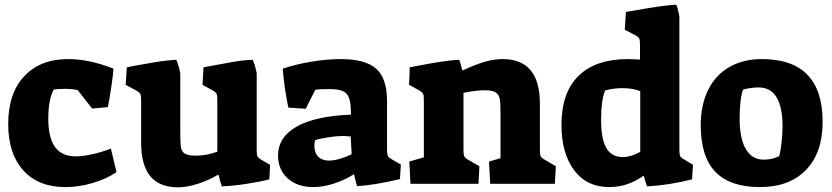

<svg xmlns="http://www.w3.org/2000/svg" viewBox="-20 -785 3547 819"><path d="M15 -256Q15 -387 83.5 -460Q152 -533 271 -533Q361 -533 464 -492Q462 -463 455 -415.5Q448 -368 440 -328L373 -322L311 -401Q286 -406 255 -406Q230 -406 209 -403Q186 -359 186 -279Q186 -197 215 -157.5Q244 -118 303 -118Q331 -118 371 -126.5Q411 -135 453 -151L477 -51Q437 -23 377.5 -5Q318 13 259 13Q143 13 79 -58.5Q15 -130 15 -256Z M582 -177V-356Q582 -378 578.5 -384.5Q575 -391 561 -399L516 -423L521 -498Q535 -500 541 -502Q552 -504 619.5 -516Q687 -528 732 -530Q743 -505 749 -472V-220Q749 -176 751.5 -158Q754 -140 767.5 -130.5Q781 -121 814 -121Q862 -121 907 -138V-356Q907 -378 904 -384.5Q901 -391 888 -399L844 -423L848 -498Q929 -513 974.5 -521Q1020 -529 1058 -530Q1069 -505 1075 -472V-144Q1075 -126 1078 -119Q1081 -112 1092 -105L1132 -82L1129 -20Q1086 -9 1030 -0.5Q974 8 926 10Q922 -2 917 -20Q916 -28 912 -39H909Q868 -15 822.5 -0.5Q777 14 740 14Q660 14 621 -33.5Q582 -81 582 -177Z M1166 -121Q1166 -200 1245.5 -245Q1325 -290 1477 -296Q1477 -343 1469.5 -365.5Q1462 -388 1442.5 -396.5Q1423 -405 1383 -405Q1342 -405 1325 -402L1284 -321L1210 -326Q1193 -406 1186 -492Q1242 -511 1308.5 -522Q1375 -533 1433 -533Q1539 -533 1585 -491.5Q1631 -450 1631 -354V-145Q1631 -127 1634.5 -120Q1638 -113 1650 -106L1690 -83L1686 -21Q1570 6 1503 9Q1501 3 1497 -12.5Q1493 -28 1490 -42Q1451 -17 1404.5 -2Q1358 13 1316 13Q1248 13 1207 -24.5Q1166 -62 1166 -121ZM1480 -127 1476 -203Q1452 -205 1444 -205Q1417 -205 1381 -199.5Q1345 -194 1324 -187Q1321 -174 1321 -163Q1321 -133 1337.5 -116.5Q1354 -100 1383 -100Q1423 -100 1480 -127Z M1726 -96 1788 -114V-356Q1788 -378 1785 -384.5Q1782 -391 1769 -399L1725 -423L1728 -498L1750 -502Q1881 -528 1939 -530Q1947 -509 1952 -484Q2013 -512 2051.5 -522.5Q2090 -533 2124 -533Q2283 -533 2283 -343V-147Q2283 -126 2286 -119Q2289 -112 2303 -104L2351 -76L2347 -1H2071L2066 -96L2115 -110V-299Q2115 -344 2112 -362Q2109 -380 2095.5 -390Q2082 -400 2048 -400Q2012 -400 1957 -389V-147Q1957 -126 1960 -119Q1963 -112 1976 -104L2025 -76L2021 -1H1731Z M2375 -252Q2375 -391 2448.5 -462Q2522 -533 2658 -533Q2666 -533 2710 -531V-591Q2710 -613 2707 -620Q2704 -627 2690 -635L2645 -658L2650 -734Q2746 -751 2792 -757.5Q2838 -764 2865 -765Q2874 -742 2878 -713V-144Q2878 -126 2881.5 -119Q2885 -112 2898 -105L2936 -82L2932 -20Q2834 5 2740 10Q2733 -9 2726 -36Q2658 13 2579 13Q2483 13 2429 -59Q2375 -131 2375 -252ZM2711 -137V-396Q2681 -409 2634 -409Q2596 -409 2561 -399Q2553 -380 2548.5 -347Q2544 -314 2544 -274Q2544 -192 2566.5 -153.5Q2589 -115 2637 -115Q2670 -115 2711 -137Z M2969 -251Q2969 -337 3000.5 -401Q3032 -465 3091 -499Q3150 -533 3230 -533Q3489 -533 3489 -265Q3489 -134 3418.5 -60.5Q3348 13 3221 13Q3094 13 3031.5 -52Q2969 -117 2969 -251ZM3304 -119Q3310 -142 3314 -178Q3318 -214 3318 -247Q3318 -328 3292.5 -370Q3267 -412 3217 -412Q3184 -412 3150 -403Q3143 -388 3139 -354.5Q3135 -321 3135 -278Q3135 -194 3161.5 -149Q3188 -104 3237 -104Q3257 -104 3272 -107.5Q3287 -111 3304 -119Z"/></svg>

Font: Suez One
Style: Regular
Weight: 400
Designer: Michal Sahar
Foundry: Hagilda
Version: Version 1.001